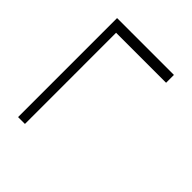

<svg xmlns="http://www.w3.org/2000/svg" viewBox="-41 -505 554 554"><g transform="rotate(-45 236.0 -228.0)"><path d="M406 -112V-316H34V-344H438V-112Z"/></g></svg>

Font: Source Sans 3 VF
Style: Regular
Weight: 200
Designer: Paul D. Hunt
Foundry: Adobe
Version: Version 3.046;hotconv 1.0.118;makeotfexe 2.5.65603